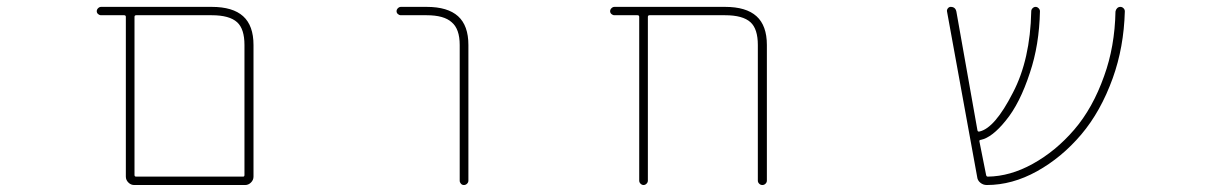

<svg xmlns="http://www.w3.org/2000/svg" viewBox="-20 -564 3540 561"><path d="M372.1 -23.4Q362.3 -23.4 355 -30.8Q347.7 -38.1 347.7 -47.9V-514.6Q347.7 -519.5 342.8 -519.5H275.4Q270.5 -519.5 266.6 -522.9Q262.7 -526.4 262.7 -531.2Q262.7 -536.1 266.6 -540Q270.5 -543.9 275.4 -543.9H598.6Q660.2 -543.9 690.4 -516.6Q720.7 -489.3 720.7 -432.6V-47.9Q720.7 -38.1 713.4 -30.8Q706.1 -23.4 696.3 -23.4ZM373 -52.7Q373 -47.9 377.9 -47.9H690.4Q694.3 -47.9 694.3 -52.7V-432.6Q694.3 -479.5 672.9 -499Q650.4 -519.5 598.6 -519.5H377.9Q373 -519.5 373 -514.6Z M1323.2 -36.1V-432.6Q1323.2 -479.5 1299.8 -499Q1277.3 -519.5 1226.6 -519.5H1151.4Q1146.5 -519.5 1142.6 -522.9Q1138.7 -526.4 1138.7 -531.2Q1138.7 -536.1 1142.6 -540Q1146.5 -543.9 1151.4 -543.9H1226.6Q1288.1 -543.9 1318.4 -516.6Q1348.6 -489.3 1348.6 -432.6V-36.1Q1348.6 -31.2 1344.7 -27.3Q1340.8 -23.4 1335.4 -23.4Q1330.1 -23.4 1326.7 -27.3Q1323.2 -31.2 1323.2 -36.1Z M2194.3 -36.1V-432.6Q2194.3 -479.5 2172.9 -499Q2150.4 -519.5 2098.6 -519.5H1877.9Q1873 -519.5 1873 -514.6V-36.1Q1873 -31.2 1869.1 -27.3Q1865.2 -23.4 1860.4 -23.4Q1855.5 -23.4 1851.6 -27.3Q1847.7 -31.2 1847.7 -36.1V-514.6Q1847.7 -519.5 1842.8 -519.5H1775.4Q1770.5 -519.5 1766.6 -522.9Q1762.7 -526.4 1762.7 -531.2Q1762.7 -536.1 1766.6 -540Q1770.5 -543.9 1775.4 -543.9H2098.6Q2160.2 -543.9 2190.4 -516.6Q2220.7 -489.3 2220.7 -432.6V-36.1Q2220.7 -31.2 2216.8 -27.3Q2212.9 -23.4 2207.5 -23.4Q2202.1 -23.4 2198.2 -27.3Q2194.3 -31.2 2194.3 -36.1Z M2863.3 -23.4Q2852.5 -23.4 2844.2 -30.3Q2835.9 -37.1 2835 -47.9L2747.1 -530.3Q2746.1 -535.2 2749.5 -539.6Q2752.9 -543.9 2757.8 -543.9Q2771.5 -543.9 2774.4 -530.3L2835.9 -183.6Q2836.9 -178.7 2840.8 -179.7H2841.8Q2886.7 -189.5 2939.5 -293Q2990.2 -389.6 2993.2 -531.2Q2993.2 -536.1 2997.1 -540Q3001 -543.9 3005.9 -543.9Q3010.7 -543.9 3014.6 -540Q3018.6 -536.1 3018.6 -531.2Q3016.6 -432.6 2989.3 -351.6Q2960 -261.7 2918.9 -211.9Q2878.9 -162.1 2845.7 -155.3H2844.7Q2840.8 -154.3 2841.8 -150.4L2861.3 -52.7Q2862.3 -47.9 2866.2 -47.9Q2931.6 -48.8 2997.1 -85Q3064.5 -122.1 3118.7 -185.1Q3172.9 -248 3206.1 -341.8Q3237.3 -427.7 3239.3 -530.3Q3240.2 -536.1 3244.1 -540Q3248 -543.9 3253.4 -543.9Q3258.8 -543.9 3262.7 -540Q3266.6 -536.1 3266.6 -531.2Q3266.6 -530.3 3266.6 -530.3Q3263.7 -425.8 3231.4 -335.9Q3196.3 -238.3 3139.2 -170.9Q3082 -103.5 3009.8 -63.5Q2937.5 -23.4 2863.3 -23.4Z"/></svg>

Font: Rounded Mgen+ 1mn thin
Style: Regular
Weight: 100
Designer: [Source Han Sans]
Ryoko NISHIZUKA  (kana & ideographs); Paul D. Hunt (Latin, Greek & Cyrillic); Wenlong ZHANG  (bopomofo
Version: Version 1.059.20150602